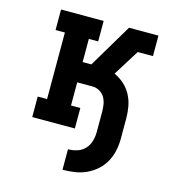

<svg xmlns="http://www.w3.org/2000/svg" viewBox="-109 -620 819 914"><g transform="rotate(15 300.0 -162.5)"><path d="M283 205V104Q306 104 328 97Q350 90 365.5 73.5Q381 57 387.5 34.5Q394 12 394 -10V-110Q394 -128 391 -146.5Q388 -165 379 -180.5Q370 -196 353.5 -205.5Q337 -215 319 -215H243V-101H289V0H79V-101H125V-429H79V-530H289V-429H243V-315H286L414 -530H559V-429H484L404 -301Q431 -289 453 -269Q475 -249 488.5 -223.5Q502 -198 507.5 -169Q513 -140 513 -110V-10Q513 19 507 48.5Q501 78 486.5 104.5Q472 131 449.5 151Q427 171 400 183.5Q373 196 343 200.5Q313 205 283 205Z"/></g></svg>

Font: Iosevka Curly Slab Extended
Style: Bold
Weight: 700
Width: 7
Monospace: yes
Designer: Belleve Invis
Foundry: Belleve Invis
Version: Version 11.1.0; ttfautohint (v1.8.3)